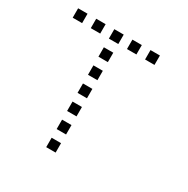

<svg xmlns="http://www.w3.org/2000/svg" viewBox="-150 -810 900 919"><g transform="rotate(30 300.0 -350.0)"><path d="M25 -676Q24 -676 24 -676Q24 -676 24 -675V-625Q24 -624 24 -624Q24 -624 25 -624H75Q76 -624 76 -624Q76 -624 76 -625V-675Q76 -676 76 -676Q76 -676 75 -676ZM125 -676Q124 -676 124 -676Q124 -676 124 -675V-625Q124 -624 124 -624Q124 -624 125 -624H175Q176 -624 176 -624Q176 -624 176 -625V-675Q176 -676 176 -676Q176 -676 175 -676ZM225 -676Q224 -676 224 -676Q224 -676 224 -675V-625Q224 -624 224 -624Q224 -624 225 -624H275Q276 -624 276 -624Q276 -624 276 -625V-675Q276 -676 276 -676Q276 -676 275 -676ZM325 -676Q324 -676 324 -676Q324 -676 324 -675V-625Q324 -624 324 -624Q324 -624 325 -624H375Q376 -624 376 -624Q376 -624 376 -625V-675Q376 -676 376 -676Q376 -676 375 -676ZM425 -676Q424 -676 424 -676Q424 -676 424 -675V-625Q424 -624 424 -624Q424 -624 425 -624H475Q476 -624 476 -624Q476 -624 476 -625V-675Q476 -676 476 -676Q476 -676 475 -676ZM225 -576Q224 -576 224 -576Q224 -576 224 -575V-525Q224 -524 224 -524Q224 -524 225 -524H275Q276 -524 276 -524Q276 -524 276 -525V-575Q276 -576 276 -576Q276 -576 275 -576ZM225 -476Q224 -476 224 -476Q224 -476 224 -475V-425Q224 -424 224 -424Q224 -424 225 -424H275Q276 -424 276 -424Q276 -424 276 -425V-475Q276 -476 276 -476Q276 -476 275 -476ZM225 -376Q224 -376 224 -376Q224 -376 224 -375V-325Q224 -324 224 -324Q224 -324 225 -324H275Q276 -324 276 -324Q276 -324 276 -325V-375Q276 -376 276 -376Q276 -376 275 -376ZM225 -276Q224 -276 224 -276Q224 -276 224 -275V-225Q224 -224 224 -224Q224 -224 225 -224H275Q276 -224 276 -224Q276 -224 276 -225V-275Q276 -276 276 -276Q276 -276 275 -276ZM225 -176Q224 -176 224 -176Q224 -176 224 -175V-125Q224 -124 224 -124Q224 -124 225 -124H275Q276 -124 276 -124Q276 -124 276 -125V-175Q276 -176 276 -176Q276 -176 275 -176ZM225 -76Q224 -76 224 -76Q224 -76 224 -75V-25Q224 -24 224 -24Q224 -24 225 -24H275Q276 -24 276 -24Q276 -24 276 -25V-75Q276 -76 276 -76Q276 -76 275 -76Z"/></g></svg>

Font: Doto
Style: Regular
Weight: 400
Monospace: yes
Version: Version 1.000